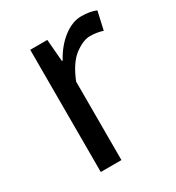

<svg xmlns="http://www.w3.org/2000/svg" viewBox="-128 -579 607 661"><g transform="rotate(-30 175.0 -249.0)"><path d="M164.1 0H82V-485.8H149.9L157.2 -397.9H160.2Q185.1 -443.8 220.5 -470.9Q255.9 -498 291.3 -498Q326.7 -498 350.1 -487.8L334 -416Q309.6 -423.8 283 -423.8Q256.3 -423.8 222.7 -398.9Q189 -374 164.1 -312Z"/></g></svg>

Font: SourceSansPro-Regular
Style: Regular
Weight: 400
Designer: Paul D. Hunt
Foundry: Adobe Systems Incorporated
Version: Version 1.050;PS Version 1.000;hotconv 1.0.70;makeotf.lib2.5